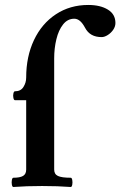

<svg xmlns="http://www.w3.org/2000/svg" viewBox="-20 -746 483 770"><path d="M33.7 -33.2Q60.1 -33.2 72.5 -40.5Q85 -47.9 85 -65.9V-344.2H40Q35.6 -344.2 33.7 -353.3Q31.7 -362.3 33.7 -371.1Q35.6 -379.9 40 -379.9Q63.5 -379.9 74.2 -397.5Q79.6 -406.2 82.3 -415.5Q85 -424.8 85 -435.1Q85 -519 116.2 -585.2Q147.5 -651.4 204.1 -688.7Q260.7 -726.1 334 -726.1Q382.3 -726.1 412.6 -707.5Q442.9 -689 442.9 -653.8Q442.9 -639.6 434.1 -626.7Q425.3 -613.8 412.1 -605.5Q398.9 -597.2 387.7 -597.2Q364.3 -597.2 347.7 -606.4Q331.1 -615.7 321.3 -634.3Q311.5 -652.8 300.8 -661.9Q290 -670.9 277.8 -670.9Q251 -670.9 232.9 -647.9Q214.8 -625 206.1 -588.6Q197.3 -552.2 197.3 -512.2V-65.9Q197.3 -47.4 212.4 -40.3Q227.5 -33.2 263.7 -33.2Q268.1 -33.2 269.8 -23.9Q271.5 -14.6 269.8 -5.4Q268.1 3.9 263.7 3.9Q212.9 0 148.9 0Q85 0 33.7 3.9Q29.3 3.9 27.6 -5.4Q25.9 -14.6 27.6 -23.9Q29.3 -33.2 33.7 -33.2Z"/></svg>

Font: Junicode Two Beta VF
Style: Regular
Weight: 400
Designer: Peter S. Baker
Foundry: Briery Creek Software
Version: Version 1.031 beta; ttfautohint (v1.8.1.43-b0c9)